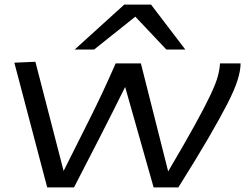

<svg xmlns="http://www.w3.org/2000/svg" viewBox="-20 -810 1060 830"><path d="M751 0H644L521 -434Q471 -333 413 -219.5Q355 -106 300 0H184L42 -539L133 -543L255 -71Q313 -187 369 -298.5Q425 -410 480 -536H589L707 -69Q779 -191 823 -271Q867 -351 890.5 -401Q914 -451 922 -481.5Q930 -512 931 -536H1020Q1020 -505 1007 -463.5Q994 -422 963 -361.5Q932 -301 880.5 -212.5Q829 -124 751 0ZM303 -596 517 -790H633L781 -596H699L565 -738L387 -596Z"/></svg>

Font: Georama ExtraExtended
Style: Italic
Weight: 400
Width: 8
Italic angle: -9°
Designer: Jean-Baptiste Levee
Foundry: Production Type
Version: Version 1.000